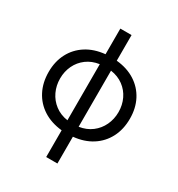

<svg xmlns="http://www.w3.org/2000/svg" viewBox="-216 -878 1131 1221"><g transform="rotate(30 349.5 -267.5)"><path d="M390.6 204.5H308.2V8.2Q228.7 0 171.2 -36.9Q113.6 -73.9 82.4 -134.2Q51.1 -194.6 51.1 -272.7Q51.1 -349.4 82.4 -409.3Q113.6 -469.1 171.2 -505.9Q228.7 -542.6 308.2 -550.4V-738.6H390.6V-550.4Q470.2 -542.6 527.7 -505.9Q585.2 -469.1 616.5 -409.3Q647.7 -349.4 647.7 -272.7Q647.7 -194.6 616.5 -134.2Q585.2 -73.9 527.7 -36.9Q470.2 0 390.6 7.8ZM308.2 -65.3V-477.3Q254.3 -469.5 215.4 -440.5Q176.5 -411.6 155.7 -367.9Q134.9 -324.2 134.9 -272.7Q134.9 -221.2 155.7 -177Q176.5 -132.8 215.4 -103.2Q254.3 -73.5 308.2 -65.3ZM390.6 -65.3Q444.6 -73.5 483.5 -103.2Q522.4 -132.8 543.1 -177Q563.9 -221.2 563.9 -272.7Q563.9 -324.2 543.1 -367.9Q522.4 -411.6 483.5 -440.5Q444.6 -469.5 390.6 -477.3Z"/></g></svg>

Font: Linik Sans
Style: Regular
Weight: 400
Designer: Rasmus Andersson (font), Marc Monis (original base), Kil Hyung-jin (Pretendard portions), Cristiano Sobral (main changes
Foundry: rsms
Version: Version 3.018;May 31, 2022;FontCreator 14.0.0.2814 64-bit; t